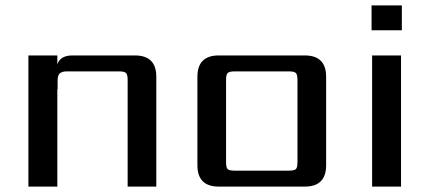

<svg xmlns="http://www.w3.org/2000/svg" viewBox="-20 -690 1597 710"><path d="M248 -485H479Q558 -485 558 -406V0H452V-395Q452 -414 446 -420Q440 -426 421 -426H227Q209 -426 201 -418.5Q193 -411 193 -392V-360H192V0H85V-485H192V-452Q203 -485 248 -485Z M1080 -90V-395Q1080 -414 1074 -420Q1068 -426 1049 -426H847Q828 -426 822 -420Q816 -414 816 -395V-90Q816 -70 822 -64.5Q828 -59 847 -59H1049Q1068 -59 1074 -64.5Q1080 -70 1080 -90ZM789 -485H1107Q1186 -485 1186 -406V-79Q1186 0 1107 0H789Q710 0 710 -79V-406Q710 -485 789 -485Z M1463 0H1356V-485H1463ZM1354 -578V-670H1466V-578Z"/></svg>

Font: Sarpanch Medium
Style: Regular
Weight: 500
Designer: Manushi Parikh (Devanagari and Latin), Jyotish Sonowal (Devanagari)
Foundry: Indian Type Foundry
Version: Version 2.004;PS 1.0;hotconv 1.0.78;makeotf.lib2.5.61930; tt